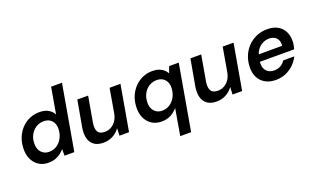

<svg xmlns="http://www.w3.org/2000/svg" viewBox="-93 -1246 3275 1991"><g transform="rotate(-20 1544.5 -250.0)"><path d="M243 12Q181 12 136 -18.5Q91 -49 68 -101Q45 -153 48 -218Q50 -282 72.5 -336Q95 -390 133 -430Q171 -470 221.5 -492Q272 -514 330 -514Q391 -514 429.5 -491Q468 -468 487 -432L537 -720H657L531 0H423V-73Q405 -51 379.5 -31.5Q354 -12 320.5 0Q287 12 243 12ZM289 -92Q337 -92 374.5 -117Q412 -142 434.5 -184.5Q457 -227 459 -278Q461 -318 447 -347.5Q433 -377 406 -393.5Q379 -410 340 -410Q294 -410 256.5 -386.5Q219 -363 196 -322.5Q173 -282 172 -230Q170 -190 183.5 -159Q197 -128 224.5 -110Q252 -92 289 -92Z M851 12Q787 12 748.5 -16Q710 -44 697 -94Q684 -144 695 -211L747 -502H866L817 -222Q806 -158 825.5 -123.5Q845 -89 903 -89Q939 -89 970.5 -106Q1002 -123 1024.5 -154.5Q1047 -186 1056 -231L1103 -502H1223L1135 0H1029L1033 -82Q1003 -39 956 -13.5Q909 12 851 12Z M1620 220 1670 -73Q1641 -37 1597 -12.5Q1553 12 1492 12Q1429 12 1383.5 -18.5Q1338 -49 1315 -101Q1292 -153 1295 -218Q1297 -282 1319.5 -336Q1342 -390 1380.5 -430Q1419 -470 1469 -492Q1519 -514 1577 -514Q1619 -514 1649.5 -503Q1680 -492 1701 -473.5Q1722 -455 1734 -432L1760 -502H1866L1740 220ZM1536 -92Q1584 -92 1621.5 -117Q1659 -142 1681.5 -184.5Q1704 -227 1706 -278Q1708 -318 1694 -347.5Q1680 -377 1653 -393.5Q1626 -410 1587 -410Q1541 -410 1503.5 -386.5Q1466 -363 1443.5 -322.5Q1421 -282 1419 -230Q1417 -190 1430.5 -159Q1444 -128 1471.5 -110Q1499 -92 1536 -92Z M2099 12Q2035 12 1996.5 -16Q1958 -44 1945 -94Q1932 -144 1943 -211L1995 -502H2114L2065 -222Q2054 -158 2073.5 -123.5Q2093 -89 2151 -89Q2187 -89 2218.5 -106Q2250 -123 2272.5 -154.5Q2295 -186 2304 -231L2351 -502H2471L2383 0H2277L2281 -82Q2251 -39 2204 -13.5Q2157 12 2099 12Z M2754 12Q2687 12 2638 -15.5Q2589 -43 2564 -93.5Q2539 -144 2542 -211Q2544 -274 2567 -329Q2590 -384 2630.5 -425.5Q2671 -467 2725.5 -490.5Q2780 -514 2846 -514Q2914 -514 2961 -487Q3008 -460 3031 -412.5Q3054 -365 3052 -306Q3052 -285 3047.5 -262.5Q3043 -240 3038 -222H2628L2642 -299H2933Q2937 -337 2925 -363Q2913 -389 2888 -402.5Q2863 -416 2830 -416Q2793 -416 2759 -399Q2725 -382 2700.5 -349Q2676 -316 2667 -265L2662 -236Q2654 -192 2664.5 -158.5Q2675 -125 2702.5 -106Q2730 -87 2770 -87Q2812 -87 2842.5 -105Q2873 -123 2892 -153H3014Q2991 -106 2952.5 -68.5Q2914 -31 2863.5 -9.5Q2813 12 2754 12Z"/></g></svg>

Font: DM Sans 16pt SemiBold
Style: Italic
Weight: 600
Italic angle: -10°
Version: Version 4.004;gftools[0.9.30]